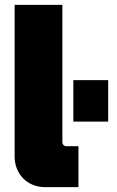

<svg xmlns="http://www.w3.org/2000/svg" viewBox="-20 -770 481 788"><path d="M164 -2H302V-170H252C243 -170 236 -177 236 -186V-750H40V-128C40 -55 93 -2 164 -2ZM281 -271H424V-441H281Z"/></svg>

Font: Finlandica Black
Style: Regular
Weight: 900
Designer: Niklas Ekholm, Juho Hiilivirta, Jaakko Suomalainen
Foundry: Helsinki Type Studio
Version: Version 2.000;Glyphs 3.2 (3202)